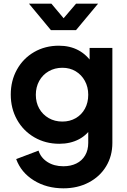

<svg xmlns="http://www.w3.org/2000/svg" viewBox="-20 -804 692 1044"><path d="M68 61 189.5 15Q202 53.8 238 76.9Q274 100 324.5 100Q364.5 100 395.1 85Q425.8 70 442.8 41.1Q459.8 12.2 459.8 -27V-150.5L484.5 -120.8Q456.8 -72 410 -47.1Q363.2 -22.2 302.5 -22.2Q227.8 -22.2 167.2 -57.1Q106.8 -92 72.6 -153.1Q38.5 -214.2 38.5 -290Q38.5 -365 72.2 -425.8Q106 -486.5 165.6 -521Q225.2 -555.5 300.2 -555.5Q360.5 -555.5 406.9 -530.5Q453.2 -505.5 484.5 -456.5L467.2 -424.2V-543.5H591V-27Q591 44.2 557 100.4Q523 156.5 462.4 188.2Q401.8 220 325 220Q233.2 220 163.9 176.9Q94.5 133.8 68 61ZM459.8 -288.5Q459.8 -330.8 441.5 -364.1Q423.2 -397.5 391.5 -416.5Q359.8 -435.5 319.2 -435.5Q277.8 -435.5 244.8 -416.5Q211.8 -397.5 193.2 -363.9Q174.8 -330.2 174.8 -288.5Q174.8 -246.8 193.2 -213.9Q211.8 -181 244.6 -162Q277.5 -143 319.2 -143Q359.8 -143 391.9 -161.6Q424 -180.2 441.9 -213.2Q459.8 -246.2 459.8 -288.5ZM137.5 -784H259.5L347.5 -679.2H304L393.5 -784H513.2L393.2 -640H257Z"/></svg>

Font: Trafiko Sans Variable
Style: Regular
Weight: 400
Designer: Gumpita Rahayu / Trafiko
Foundry: Tokotype / Trafiko
Version: Version 0.001;FEAKit 1.0